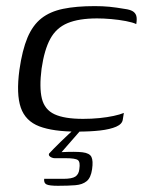

<svg xmlns="http://www.w3.org/2000/svg" viewBox="-20 -425 475 628"><path d="M231.6 5.5Q154.2 5.5 108.7 -11.7Q63.2 -29 48 -73Q32.8 -117 43.5 -196.6Q52.8 -261.2 69.9 -302Q87.1 -342.7 115.4 -365Q143.7 -387.3 186.4 -396.1Q229.2 -405 289.6 -405Q315.6 -405 337.8 -402.9Q359.9 -400.7 388.8 -395.7Q404.4 -393.7 413.4 -388.6Q422.5 -383.4 425.6 -373.9Q428.7 -364.4 425.7 -346.2Q415 -351.6 392.1 -356Q369.2 -360.4 343.9 -362.6Q318.5 -364.8 297.7 -364.8Q238.2 -364.8 201.1 -349.4Q164.1 -334 144.6 -298.2Q125 -262.5 116 -200.5Q108.1 -138.8 117 -102.5Q126 -66.3 158.3 -51.3Q190.6 -36.2 251.7 -36.2Q279.8 -36.2 305.5 -38.8Q331.1 -41.4 351.9 -45.9Q372.6 -50.4 385.1 -55.6L381.6 -33.8Q379.8 -19.3 360 -10.6Q340.1 -2 307.4 1.8Q274.7 5.5 231.6 5.5ZM169.4 182.7Q142 182.7 132.4 178.3Q122.8 173.8 124.5 159.9Q128.8 159.9 145.6 159.9Q162.4 159.9 187.3 159.9Q215.5 159.9 226.7 152.4Q237.8 144.8 239.5 128.1Q243 105.3 235 98.8Q227 92.4 193.8 92.4H158.4Q154.2 92.4 149.3 90.4Q144.4 88.5 141.6 85.2Q138.8 82 140.5 77.4Q144.6 72.8 155 62.1Q165.3 51.4 178.6 38.6Q192 25.8 203.9 14.5Q215.9 3.2 222.2 -1.7H246.3L181.4 72.6Q227.1 70.4 250 73.1Q273 75.9 279.1 88.4Q285.2 100.9 281.2 128.6Q277.2 156.4 263.5 167.6Q249.8 178.9 226.4 180.8Q202.9 182.7 169.4 182.7Z"/></svg>

Font: Genos Thin
Style: Italic
Weight: 100
Italic angle: -8°
Designer: Robert E. Leuschke
Foundry: Robert E. Leuschke
Version: Version 1.010